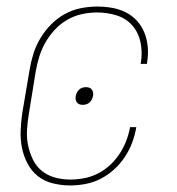

<svg xmlns="http://www.w3.org/2000/svg" viewBox="-20 -558 540 586"><path d="M194 8Q167 8 141 1.5Q115 -5 95.5 -20.5Q76 -36 64 -59Q52 -82 47 -107Q42 -132 43 -159Q44 -186 48 -213L70 -343Q74 -368 81.5 -392.5Q89 -417 102.5 -440Q116 -463 135 -482.5Q154 -502 177.5 -515Q201 -528 226.5 -533Q252 -538 276 -538Q300 -538 322.5 -534Q345 -530 364.5 -520Q384 -510 398.5 -494Q413 -478 421 -457.5Q429 -437 431 -414Q433 -391 429 -368Q429 -367 429 -365.5Q429 -364 428 -363H409Q409 -364 409.5 -365Q410 -366 410 -367Q415 -398 409 -428Q403 -458 384 -480Q365 -502 336 -511Q307 -520 276 -520Q254 -520 230.5 -515Q207 -510 186 -498Q165 -486 148 -468Q131 -450 119 -429Q107 -408 100 -385.5Q93 -363 89 -340L68 -210Q64 -186 62.5 -162Q61 -138 65.5 -115.5Q70 -93 80 -72Q90 -51 107 -37Q124 -23 146.5 -16.5Q169 -10 194 -10Q215 -10 236.5 -14Q258 -18 278 -28Q298 -38 315 -53.5Q332 -69 344.5 -88Q357 -107 365 -127.5Q373 -148 377 -170H396Q392 -146 383.5 -123Q375 -100 361 -79Q347 -58 328.5 -41Q310 -24 287.5 -12.5Q265 -1 241 3.5Q217 8 194 8ZM233 -238Q228 -238 223 -239.5Q218 -241 215 -245Q212 -249 211 -254Q210 -259 211 -264Q211 -264 211 -264Q211 -264 211 -264Q212 -270 214.5 -275Q217 -280 221 -284Q225 -288 230.5 -290Q236 -292 242 -292Q247 -292 252 -290.5Q257 -289 260 -285Q263 -281 264 -276Q265 -271 264 -266Q264 -266 264 -266Q264 -266 264 -266Q263 -260 260.5 -255Q258 -250 254 -246Q250 -242 244.5 -240Q239 -238 233 -238Z"/></svg>

Font: Iosevka Curly Slab ThObl
Style: Regular
Weight: 100
Italic angle: -9°
Monospace: yes
Designer: Belleve Invis
Foundry: Belleve Invis
Version: Version 11.0.0; ttfautohint (v1.8.3)